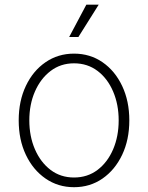

<svg xmlns="http://www.w3.org/2000/svg" viewBox="-20 -780 626 812"><path d="M293 11.7Q225.6 11.7 172.6 -24.9Q119.6 -61.5 89.4 -125.2Q59.1 -189 59.1 -271Q59.1 -353 89.4 -416.7Q119.6 -480.5 172.6 -516.8Q225.6 -553.2 293 -553.2Q360.8 -553.2 413.6 -516.8Q466.3 -480.5 496.6 -416.5Q526.9 -352.5 526.9 -271Q526.9 -189 496.6 -125.2Q466.3 -61.5 413.6 -24.9Q360.8 11.7 293 11.7ZM293 -29.3Q350.1 -29.3 392.6 -61.5Q435.1 -93.8 458.5 -148.7Q481.9 -203.6 481.9 -271Q481.9 -337.9 458.5 -392.8Q435.1 -447.8 392.6 -480Q350.1 -512.2 293 -512.2Q236.3 -512.2 193.8 -479.7Q151.4 -447.3 127.7 -392.8Q104 -338.4 104 -271Q104 -203.6 127.7 -148.7Q151.4 -93.8 193.8 -61.5Q236.3 -29.3 293 -29.3ZM272.5 -623.5 345.2 -760.3H397.5L311.5 -623.5Z"/></svg>

Font: Inter ExtraLight
Style: Regular
Weight: 250
Designer: Rasmus Andersson
Foundry: rsms
Version: Version 4.001;git-66647c0bb